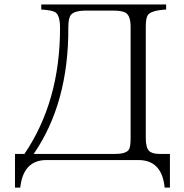

<svg xmlns="http://www.w3.org/2000/svg" viewBox="-20 -735 832 870"><path d="M167 -714.8H732.9V-691.9Q662.6 -687.5 649.4 -666Q640.6 -652.3 640.6 -614.7V-109.9Q640.6 -67.4 654.8 -51.8Q668.9 -37.6 701.7 -37.6H750V115.2H726.1Q713.9 -9.8 606.9 -9.8H190.9Q85.4 -9.8 71.8 115.2H47.9V-37.6H90.8Q252 -275.4 252 -606.9Q252 -665.5 231 -679.2Q215.3 -689 167 -691.9ZM132.8 -37.6H502Q552.7 -37.6 564.9 -58.6Q571.8 -71.3 571.8 -109.9V-614.7Q571.8 -666.5 545.9 -679.2Q528.3 -687 491.7 -687H371.6Q316.4 -687 300.8 -667Q289.6 -651.4 289.6 -610.8Q291.5 -268.6 132.8 -37.6Z"/></svg>

Font: I.MingCP
Style: Regular
Weight: 400
Designer: I.Font Project
Version: Version 8.000; Sep 06, 2022